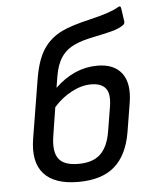

<svg xmlns="http://www.w3.org/2000/svg" viewBox="-52 -749 638 804"><g transform="rotate(-5 267.0 -346.5)"><path d="M245.1 12.2Q145 12.2 100.6 -37.6Q56.2 -87.4 71.8 -184.1L112.8 -434.1Q126 -512.7 155 -556.4Q184.1 -600.1 233.9 -624Q271.5 -642.6 356.9 -662.6Q442.4 -682.6 475.1 -703.1Q484.9 -709 486.8 -696.8L495.1 -639.2Q495.1 -630.9 488.8 -626Q468.8 -611.3 433.8 -602.8Q398.9 -594.2 355.7 -585.4Q312.5 -576.7 282.2 -563Q246.1 -546.9 225.1 -516.6Q204.1 -486.3 195.8 -436L188 -388.2Q268.6 -465.8 366.2 -465.8Q436 -465.8 468.5 -423.1Q501 -380.4 487.8 -298.8L467.8 -176.8Q451.7 -81.5 397.7 -34.7Q343.8 12.2 245.1 12.2ZM157.2 -189.9Q146.5 -124.5 168.5 -93.8Q190.4 -63 252 -63Q313 -63 344.7 -93.3Q376.5 -123.5 387.2 -187L403.8 -288.1Q413.1 -342.8 394.8 -366.5Q376.5 -390.1 333 -390.1Q293.9 -390.1 251.7 -368.2Q209.5 -346.2 175.8 -308.1Z"/></g></svg>

Font: Sofia Sans
Style: Italic
Weight: 400
Italic angle: -9°
Designer: Botio Nikoltchev, Ani Petrova
Foundry: lettersoup
Version: Version 4.100